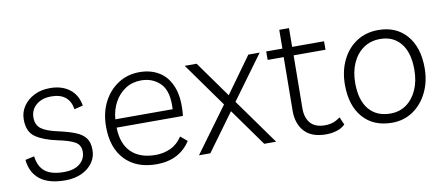

<svg xmlns="http://www.w3.org/2000/svg" viewBox="-58 -820 2446 1049"><g transform="rotate(-10 1165.0 -295.5)"><path d="M233 8Q142 8 93 -30Q44 -68 37 -140L87 -151Q94 -93 129 -65.5Q164 -38 233 -38Q291 -38 322 -64Q353 -90 353 -130Q353 -168 322.5 -185Q292 -202 228 -215Q152 -231 109 -260.5Q66 -290 66 -358Q66 -399 88 -431.5Q110 -464 148 -483.5Q186 -503 236 -503Q302 -503 344.5 -470.5Q387 -438 397 -378L349 -366Q334 -457 236 -457Q184 -457 152 -430Q120 -403 120 -359Q120 -318 148.5 -297Q177 -276 243 -262Q297 -250 333.5 -235.5Q370 -221 388.5 -197Q407 -173 407 -132Q408 -93 386 -61Q364 -29 324.5 -10.5Q285 8 233 8Z M740 8Q628 8 565 -58Q502 -124 502 -241Q502 -318 532 -377Q562 -436 614 -470Q666 -504 733 -504Q797 -504 844 -474Q891 -444 913.5 -383Q936 -322 926 -227H558Q560 -137 608 -90Q656 -43 743 -43Q788 -43 826.5 -61Q865 -79 891 -119L928 -88Q898 -41 850.5 -16.5Q803 8 740 8ZM734 -458Q685 -458 647 -433.5Q609 -409 586 -367Q563 -325 559 -273H877Q883 -372 841 -415Q799 -458 734 -458Z M1038 0H975L1158 -250L983 -495H1049L1192 -295L1336 -495H1399L1222 -253L1403 0H1337L1189 -207Z M1680 8Q1599 8 1559.5 -36Q1520 -80 1521 -153L1524 -448H1435V-495H1525L1526 -599H1580L1579 -495H1756V-448H1579L1576 -157Q1575 -104 1601 -73Q1627 -42 1682 -42Q1706 -42 1726 -48.5Q1746 -55 1767 -71L1786 -28Q1767 -9 1738.5 -0.5Q1710 8 1680 8Z M2058 -504Q2157 -504 2214.5 -437.5Q2272 -371 2272 -257Q2272 -182 2243 -122Q2214 -62 2163 -27Q2112 8 2046 8Q1943 8 1885 -58.5Q1827 -125 1827 -240Q1827 -315 1855.5 -375Q1884 -435 1936 -469.5Q1988 -504 2058 -504ZM2046 -43Q2096 -43 2134 -70Q2172 -97 2193.5 -145.5Q2215 -194 2215 -257Q2215 -352 2173.5 -403Q2132 -454 2059 -454Q2006 -454 1966.5 -426.5Q1927 -399 1905.5 -350.5Q1884 -302 1884 -240Q1884 -145 1926.5 -94Q1969 -43 2046 -43Z"/></g></svg>

Font: Livvic Light
Style: Regular
Weight: 300
Designer: Jacques Le Bailly, Baron von Fonthausen
Version: Version 1.001; ttfautohint (v1.8.2)